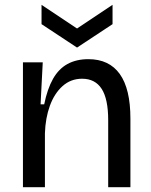

<svg xmlns="http://www.w3.org/2000/svg" viewBox="-20 -775 627 795"><path d="M75 0V-312V-517H157L148 -343H163Q176 -407 199.5 -448.5Q223 -490 259.5 -510Q296 -530 346 -530Q432 -530 476 -468.5Q520 -407 520 -284V0H428V-277Q428 -365 401 -407Q374 -449 320 -449Q273 -449 239 -418.5Q205 -388 186.5 -337Q168 -286 166 -223V0ZM152 -755 299 -657 446 -755V-675L299 -578L152 -675Z"/></svg>

Font: Bricolage Grotesque 24pt
Style: Regular
Weight: 400
Designer: Mathieu Triay
Foundry: Atelier Triay
Version: Version 1.001;gftools[0.9.33.dev8+g029e19f]